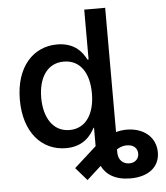

<svg xmlns="http://www.w3.org/2000/svg" viewBox="-61 -782 898 1039"><g transform="rotate(-5 388.0 -262.0)"><path d="M272.9 10.7C370.1 10.7 410.6 -49.3 429.7 -85.9H432.6V13.7L312 122.6L373 192.9L450.2 122.6C474.1 170.9 523.4 204.1 605.5 204.1C705.6 204.1 765.1 154.3 765.1 76.2C765.1 -4.9 701.2 -60.5 606.9 -60.5C587.9 -60.5 568.4 -57.6 549.3 -52.7V-727.5H435.5V-456.5H429.7C411.1 -491.7 373 -552.7 272.5 -552.7C143.1 -552.7 45.9 -450.7 45.9 -271.5C45.9 -94.2 141.1 10.7 272.9 10.7ZM300.3 -85.4C209.5 -85.4 162.1 -166 162.1 -272.5C162.1 -377.9 208.5 -457 300.3 -457C389.6 -457 437.5 -383.8 437.5 -272.5C437.5 -161.1 388.2 -85.4 300.3 -85.4ZM546.4 58.6V41C569.3 26.9 589.8 22 611.8 24.9C642.6 28.3 658.7 48.8 658.7 74.2C658.7 102.5 637.2 122.6 606.9 122.6C574.2 122.6 546.4 100.6 546.4 58.6Z"/></g></svg>

Font: Raveo Medium
Style: Regular
Weight: 500
Designer: Jakub Foglar, Rasmus Andersson (Inter)
Foundry: Jakubfoglar.com
Version: Version 1.100;Glyphs 3.2.3 (3260)